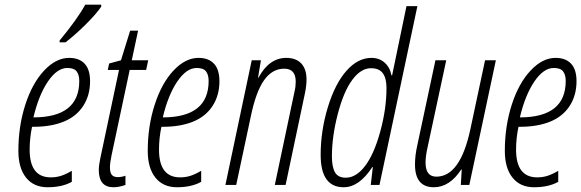

<svg xmlns="http://www.w3.org/2000/svg" viewBox="-20 -786 2470 816"><path d="M182.1 9.8Q123.5 9.8 90.8 -31Q58.1 -71.8 58.1 -145Q58.1 -249.5 87.6 -341.1Q117.2 -432.6 167.7 -486.3Q218.3 -540 273.9 -540Q316.4 -540 339.6 -515.4Q362.8 -490.7 362.8 -440.9Q362.8 -380.9 333.7 -335.9Q304.7 -291 250.7 -269Q196.8 -247.1 122.1 -247.1H116.2Q106 -198.7 106 -149.9Q106 -32.2 195.8 -32.2Q218.8 -32.2 239 -38.6Q259.3 -44.9 285.2 -60.1V-13.2Q244.1 9.8 182.1 9.8ZM266.1 -497.1Q222.7 -497.1 183.6 -439.5Q144.5 -381.8 122.1 -287.1Q316.9 -287.1 316.9 -441.9Q316.9 -467.8 305.9 -482.4Q294.9 -497.1 266.1 -497.1ZM233.4 -606V-613.8Q308.6 -704.6 342.3 -766.1H410.2V-757.8Q389.6 -727.1 343.8 -681.6Q297.9 -636.2 258.3 -606Z M513.2 -39.1V0Q485.8 9.8 461.9 9.8Q399.9 9.8 399.9 -64Q399.9 -82.5 406.2 -112.8L485.8 -488.8H438L443.8 -516.1L494.1 -529.8L533.2 -655.8H566.9L540 -529.8H609.9L601.1 -488.8H531.2L454.1 -126Q447.3 -94.7 447.3 -74.2Q447.3 -52.2 455.3 -42.7Q463.4 -33.2 481 -33.2Q496.1 -33.2 513.2 -39.1Z M731.9 9.8Q673.3 9.8 640.6 -31Q607.9 -71.8 607.9 -145Q607.9 -249.5 637.5 -341.1Q667 -432.6 717.5 -486.3Q768.1 -540 823.7 -540Q866.2 -540 889.4 -515.4Q912.6 -490.7 912.6 -440.9Q912.6 -380.9 883.5 -335.9Q854.5 -291 800.5 -269Q746.6 -247.1 671.9 -247.1H666Q655.8 -198.7 655.8 -149.9Q655.8 -32.2 745.6 -32.2Q768.6 -32.2 788.8 -38.6Q809.1 -44.9 835 -60.1V-13.2Q793.9 9.8 731.9 9.8ZM815.9 -497.1Q772.5 -497.1 733.4 -439.5Q694.3 -381.8 671.9 -287.1Q866.7 -287.1 866.7 -441.9Q866.7 -467.8 855.7 -482.4Q844.7 -497.1 815.9 -497.1Z M1147.9 0 1231.9 -397.9Q1236.8 -417.5 1236.8 -439Q1236.8 -494.1 1188 -494.1Q1136.7 -494.1 1102.1 -444.8Q1067.4 -395.5 1045.9 -291L983.9 0H938L1049.8 -529.8H1088.9L1076.7 -456.1H1078.6Q1124 -540 1196.8 -540Q1237.8 -540 1260.3 -516.4Q1282.7 -492.7 1282.7 -448.2Q1282.7 -420.9 1275.9 -389.2L1193.8 0Z M1440.4 9.8Q1342.8 9.8 1342.8 -127.9Q1342.8 -230 1373.3 -330.1Q1403.8 -430.2 1452.4 -485.1Q1501 -540 1558.6 -540Q1592.3 -540 1615 -519.5Q1637.7 -499 1643.6 -465.8H1646.5L1707.5 -759.8H1753.9L1592.8 0H1555.7L1564.5 -76.2H1562.5Q1506.8 9.8 1440.4 9.8ZM1449.7 -30.8Q1493.7 -30.8 1531.7 -80.8Q1569.8 -130.9 1596.2 -227.3Q1622.6 -323.7 1622.6 -412.1Q1622.6 -453.6 1606.9 -474.9Q1591.3 -496.1 1556.6 -496.1Q1513.7 -496.1 1477.1 -446.5Q1440.4 -397 1415.5 -301.3Q1390.6 -205.6 1390.6 -121.1Q1390.6 -76.7 1403.6 -53.7Q1416.5 -30.8 1449.7 -30.8Z M1876.5 -529.8 1797.4 -161.1Q1788.6 -123 1788.6 -95.2Q1788.6 -35.2 1834.5 -35.2Q1936.5 -35.2 1979.5 -238.8L2041.5 -529.8H2087.4L1974.6 0H1938.5L1942.4 -65.9H1940.4Q1891.1 9.8 1823.7 9.8Q1743.7 9.8 1743.7 -86.9Q1743.7 -125.5 1753.4 -168L1830.6 -529.8Z M2249.5 9.8Q2190.9 9.8 2158.2 -31Q2125.5 -71.8 2125.5 -145Q2125.5 -249.5 2155 -341.1Q2184.6 -432.6 2235.1 -486.3Q2285.6 -540 2341.3 -540Q2383.8 -540 2407 -515.4Q2430.2 -490.7 2430.2 -440.9Q2430.2 -380.9 2401.1 -335.9Q2372.1 -291 2318.1 -269Q2264.2 -247.1 2189.5 -247.1H2183.6Q2173.3 -198.7 2173.3 -149.9Q2173.3 -32.2 2263.2 -32.2Q2286.1 -32.2 2306.4 -38.6Q2326.7 -44.9 2352.5 -60.1V-13.2Q2311.5 9.8 2249.5 9.8ZM2333.5 -497.1Q2290 -497.1 2251 -439.5Q2211.9 -381.8 2189.5 -287.1Q2384.3 -287.1 2384.3 -441.9Q2384.3 -467.8 2373.3 -482.4Q2362.3 -497.1 2333.5 -497.1Z"/></svg>

Font: TypoPRO Open Sans Condensed
Style: Italic
Weight: 300
Width: 3
Italic angle: -12°
Foundry: Ascender Corporation
Version: Version 1.10